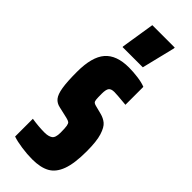

<svg xmlns="http://www.w3.org/2000/svg" viewBox="-238 -725 757 757"><g transform="rotate(45 140.5 -346.5)"><path d="M28 -8V-107Q66 -101 99 -101Q120 -101 132 -109Q144 -117 144 -145Q144 -171 142 -182Q140 -193 135.5 -196.5Q131 -200 119 -203L71 -214Q52 -218 41 -231.5Q30 -245 25 -275.5Q20 -306 20 -361Q20 -444 52 -481Q84 -518 153 -518Q177 -518 203.5 -514.5Q230 -511 247 -504V-404Q194 -409 181 -409Q163 -409 156.5 -400.5Q150 -392 150 -369Q150 -346 151 -337Q152 -328 155.5 -324.5Q159 -321 167 -319L202 -310Q222 -305 236 -293.5Q250 -282 259.5 -252Q269 -222 269 -166Q269 -99 255 -61Q241 -23 213 -7.5Q185 8 139 8Q111 8 79.5 3.5Q48 -1 28 -8ZM78 -557V-562L100 -701H225V-696L191 -557Z"/></g></svg>

Font: Saira Ultra Condensed Black
Style: Regular
Weight: 900
Width: 1
Designer: Hector Gatti with collaboration of the Omnibus-Type team
Foundry: Omnibus-Type
Version: Version 1.001; ttfautohint (v1.8)